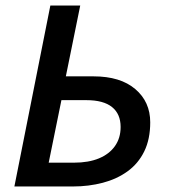

<svg xmlns="http://www.w3.org/2000/svg" viewBox="-20 -674 611 694"><path d="M32 0 162 -654H270L218 -398H318Q415 -398 469 -352Q523 -306 523 -232Q523 -171 501.5 -127Q480 -83 441.5 -55Q403 -27 352 -13.5Q301 0 244 0ZM156 -86H247Q300 -86 337.5 -101.5Q375 -117 395.5 -146Q416 -175 416 -215Q416 -262 385 -287Q354 -312 292 -312H202Z"/></svg>

Font: Source Sans 3 SemiBold
Style: Italic
Weight: 600
Italic angle: -11°
Designer: Paul D. Hunt
Foundry: Adobe
Version: Version 3.046;hotconv 1.0.118;makeotfexe 2.5.65603